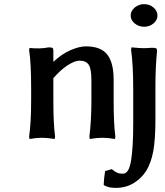

<svg xmlns="http://www.w3.org/2000/svg" viewBox="-20 -663 794 924"><path d="M362.8 -371.1Q339.4 -371.1 303.7 -347.7Q268.1 -324.2 232.9 -282.2L236.8 -285.2V-181.2Q236.8 -65.4 245.1 -5.9L243.2 5.9Q207 0 182.1 0Q156.2 0 122.1 5.9L120.1 -5.9Q129.9 -72.3 129.9 -181.2V-233.9Q129.9 -361.8 120.1 -421.9L122.1 -432.1Q174.3 -426.8 213.9 -435.1Q228 -435.1 232.4 -432.1Q236.8 -429.2 236.8 -419.9V-365.2Q276.9 -403.3 319.3 -421.6Q361.8 -439.9 393.1 -439.9Q465.3 -439.9 496.1 -400.6Q526.9 -361.3 526.9 -279.8V-181.2Q526.9 -65.4 535.2 -5.9L533.2 5.9Q499 0 473.1 0Q446.3 0 412.1 5.9L410.2 -5.9Q419.9 -82 419.9 -181.2V-276.9Q419.9 -331.5 407 -351.3Q394 -371.1 362.8 -371.1ZM608.9 -587.9Q608.9 -610.4 628.2 -626.7Q647.5 -643.1 673.8 -643.1Q699.7 -643.1 718.8 -626.7Q737.8 -610.4 737.8 -587.9Q737.8 -566.4 718.8 -550.3Q699.7 -534.2 673.8 -534.2Q647.5 -534.2 628.2 -550.3Q608.9 -566.4 608.9 -587.9ZM728 -250V-91.8Q728 9.8 717.3 66.2Q706.5 122.6 683.1 160.2Q660.2 195.8 622.8 218.5Q585.4 241.2 537.1 241.2Q500.5 241.2 480 228L479 225.1Q480 197.3 485.8 160.2L518.1 150.9Q532.7 163.6 543.9 168.2Q555.2 172.9 571.8 172.9Q600.6 172.9 610.8 109.6Q621.1 46.4 621.1 -67.9V-235.8Q621.1 -350.6 610.8 -423.8L612.8 -435.1Q652.8 -431.2 669.9 -431.2Q687.5 -431.2 711.9 -433.1Q727.5 -433.1 731.7 -430.4Q735.8 -427.7 735.8 -418Q728 -339.4 728 -250Z"/></svg>

Font: Linear Smooth
Style: Bold
Weight: 700
Designer: Philipp H. Poll, Flanker
Foundry: Philipp H. Poll, reworked by Flanker
Version: Version 1.061 | FøM Fix